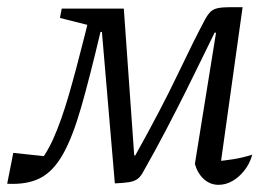

<svg xmlns="http://www.w3.org/2000/svg" viewBox="-57 -508 767 535"><path d="M552 7Q529 7 511.5 -8.5Q494 -24 486 -51L545 -417H541Q528 -391 508 -349.5Q488 -308 462 -256Q436 -204 406 -146.5Q376 -89 343 -31Q336 -17 327 -10Q318 -3 303 -0.5Q288 2 263 3L227 -419H223Q193 -292 169 -208.5Q145 -125 118 -77.5Q91 -30 54.5 -11.5Q18 7 -37 4L-20 -82L84 -71L40 -41Q70 -73 92 -122.5Q114 -172 134.5 -242.5Q155 -313 179 -409L193 -466L209 -433L110 -458L115 -484H288L317 -75H320Q392 -204 438.5 -301.5Q485 -399 514 -453Q522 -468 530 -475.5Q538 -483 551 -485.5Q564 -488 585 -488H619L554 -24L538 -58Q567 -60 594 -64.5Q621 -69 646 -77Q639 -52 624 -33Q609 -14 590.5 -3.5Q572 7 552 7Z"/></svg>

Font: Piazzolla 24pt
Style: Italic
Weight: 400
Italic angle: -11.3°
Designer: Juan Pablo del Peral
Foundry: Huerta Tipografica
Version: Version 2.005